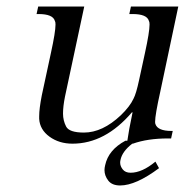

<svg xmlns="http://www.w3.org/2000/svg" viewBox="-20 -436 577 588"><path d="M471 -156Q455 -84 455 -63Q455 -58 456 -56Q463 -35 505 -35H509L504 -12H494Q432 -12 387 4H385Q354 28 349 54Q348 58 348 62Q348 73 356 83Q364 93 380 93Q415 93 456 59L467 79Q396 132 348 132Q323 132 311.5 117Q300 102 300 85Q300 78 302 70Q312 23 364 -5H370Q374 -35 386 -92H384Q302 4 202 4Q161 4 131.5 -17.5Q102 -39 100 -72Q100 -76 100 -80Q100 -103 108 -144L136 -274Q150 -338 150 -361Q150 -369 148 -372Q142 -393 98 -393H92L97 -416H238L179 -140Q173 -110 173 -88Q173 -67 182.5 -48.5Q192 -30 237 -30Q294 -30 350 -83Q378 -110 389 -134Q397 -149 406 -191L424 -274Q438 -338 438 -361Q438 -369 436 -372Q430 -393 386 -393H376L381 -416H526Z"/></svg>

Font: New Athena Unicode
Style: Italic
Weight: 400
Designer: J. Rusten 1997; rev. by R. Hancock 2001, 2002, rev. by D. Mastronarde 2002-2019
Foundry: Society for Classical Studies (formerly American Philological Association)
Version: Version 5.008